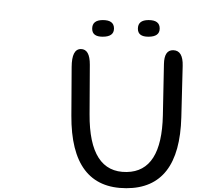

<svg xmlns="http://www.w3.org/2000/svg" viewBox="-307 -996 1063 1036"><path d="M494.6 -887.7Q554.7 -887.7 554.7 -842.3Q554.7 -797.9 493.7 -797.9Q437 -797.9 437 -840.8Q437 -887.7 494.6 -887.7ZM248 -887.7Q308.1 -887.7 308.1 -842.3Q308.1 -797.9 247.1 -797.9Q190.4 -797.9 190.4 -840.8Q190.4 -887.7 248 -887.7ZM-286.6 -976.1ZM627.4 -725.1Q681.2 -724.1 678.7 -640.1L671.4 -363.3Q661.1 20 374.5 19.5Q75.7 19 78.1 -372.1L79.6 -634.3Q80.1 -731.4 129.4 -731.4Q178.2 -731 177.7 -646.5L176.3 -379.4Q174.3 -64.5 377 -67.9Q565.4 -70.8 571.8 -373.5L577.6 -650.4Q579.1 -726.1 627.4 -725.1Z"/></svg>

Font: Comic Relief
Style: Regular
Weight: 400
Designer: Jeff Davis
Foundry: Loudifier
Version: Version 1.0